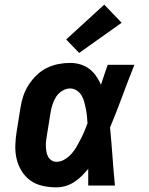

<svg xmlns="http://www.w3.org/2000/svg" viewBox="-20 -799 640 827"><path d="M223 8Q193 8 163.5 1.5Q134 -5 111 -21.5Q88 -38 73 -62.5Q58 -87 51.5 -115Q45 -143 46 -173.5Q47 -204 52 -234L68 -334Q72 -360 80 -384.5Q88 -409 102.5 -432Q117 -455 137 -474.5Q157 -494 181 -506Q205 -518 231 -523Q257 -528 282 -528Q305 -528 326.5 -521.5Q348 -515 365 -502Q382 -489 394 -471.5Q406 -454 415 -434Q422 -455 429 -476.5Q436 -498 444 -520H559Q532 -453 507 -385Q482 -317 454 -250Q460 -188 464.5 -125Q469 -62 475 0H360Q360 -18 360 -36Q360 -54 360 -72Q347 -56 332 -41Q317 -26 299 -14.5Q281 -3 261.5 2.5Q242 8 223 8ZM223 -102Q241 -102 258 -112Q275 -122 287.5 -136Q300 -150 309.5 -166.5Q319 -183 327.5 -199.5Q336 -216 343.5 -233.5Q351 -251 357 -268Q356 -284 354.5 -299Q353 -314 350 -329.5Q347 -345 343 -360Q339 -375 331.5 -387.5Q324 -400 311 -409Q298 -418 282 -418Q265 -418 248.5 -408Q232 -398 222 -382.5Q212 -367 206.5 -350Q201 -333 198 -316L182 -216Q180 -204 178.5 -192.5Q177 -181 177.5 -169Q178 -157 180 -145.5Q182 -134 187 -124.5Q192 -115 201.5 -108.5Q211 -102 223 -102ZM321 -571 265 -629 429 -779 504 -701Z"/></svg>

Font: Iosevka Etoile XBdObl
Style: Regular
Weight: 800
Italic angle: -9°
Designer: Belleve Invis
Foundry: Belleve Invis
Version: Version 15.5.2; ttfautohint (v1.8.4)